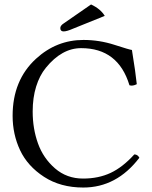

<svg xmlns="http://www.w3.org/2000/svg" viewBox="-20 -839 686 869"><path d="M392.1 -818.8Q435.1 -798.8 454.1 -767.1L310.1 -709Q282.2 -696.8 268.1 -696.8Q252.9 -696.8 252.9 -711.9Q252.9 -723.1 268.1 -732.9ZM356.9 9.8Q253.9 9.8 179.4 -38.6Q105 -86.9 71 -158.9Q37.1 -231 37.1 -314.9Q37.1 -476.1 143.1 -573.2Q235.8 -658.2 357.9 -658.2Q429.7 -658.2 498.3 -636Q566.9 -613.8 577.1 -612.8Q594.2 -507.8 599.1 -458Q580.1 -448.2 565.9 -453.1Q515.1 -621.1 347.2 -621.1Q259.8 -621.1 187.5 -532.2Q159.2 -497.6 143.6 -447.3Q127.9 -397 127.9 -334Q127.9 -256.8 151.9 -189.9Q175.8 -123 229 -76.9Q282.2 -30.8 356 -30.8Q425.8 -30.8 480.5 -56.4Q535.2 -82 587.9 -140.1Q603 -140.1 610.8 -125Q507.8 9.8 356.9 9.8Z"/></svg>

Font: Linux Libertine Capitals
Style: Small Caps
Weight: 400
Designer: Philipp H. Poll
Foundry: Philipp H. Poll
Version: Version 5.1.3